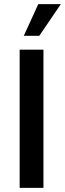

<svg xmlns="http://www.w3.org/2000/svg" viewBox="-20 -908 314 928"><path d="M75 0V-668H190V0ZM95 -735 165 -888H274L170 -735Z"/></svg>

Font: Gantari SemiBold
Style: Regular
Weight: 600
Designer: Anugrah Pasau
Foundry: Lafontype
Version: Version 1.000; ttfautohint (v1.8.4)